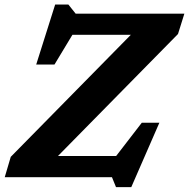

<svg xmlns="http://www.w3.org/2000/svg" viewBox="-28 -766 816 830"><path d="M769 -707 741.5 -619 222.5 -91.5H474L585 -235.5H661L539.5 43H473.5L456 0H-7.5L18.5 -88L537.5 -615.5H285L207.5 -487H128.5L210.5 -746.5H267.5L299 -707Z"/></svg>

Font: Newsreader Caption SemiBold
Style: Italic
Weight: 600
Italic angle: -17°
Designer: Hugues Gentile
Foundry: Production Type
Version: Version 1.001